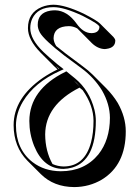

<svg xmlns="http://www.w3.org/2000/svg" viewBox="-20 -718 582 805"><path d="M228 -430.2 212.9 -441.9 226.1 -429.2Q227.5 -429.7 228 -430.2ZM313.5 -350.6Q170.4 -278.3 169.4 -154.3Q169.9 -84.5 200.2 -30.3Q222.2 -20.5 246.1 -20Q335 -20 361.8 -121.6Q372.1 -160.6 372.1 -211.9Q371.6 -275.9 326.7 -339.8ZM215.8 -524.9Q232.9 -510.7 255.9 -493.2L327.1 -439.9Q350.1 -423.3 368.7 -404.8L425.3 -348.1Q453.6 -319.3 473.6 -286.6Q507.3 -227.1 507.3 -167.5Q507.3 -25.9 406.7 35.2Q354.5 65.9 291.5 66.4Q205.6 65.9 151.4 12.2L94.7 -44.4Q37.6 -102.5 37.1 -192.9Q37.1 -306.6 159.7 -391.6Q189.5 -411.6 221.2 -426.8Q213.4 -434.1 206.5 -440.9L149.9 -497.6Q97.2 -551.3 97.2 -600.1Q97.2 -664.6 154.8 -688.5Q177.7 -697.8 204.1 -698.2Q252 -697.8 330.1 -661.1Q384.8 -633.3 398.9 -619.6L455.6 -563Q462.9 -554.7 463.4 -548.3Q463.4 -518.1 427.2 -513.2Q423.3 -512.7 419.4 -512.2Q389.6 -513.2 364.7 -537.6L308.6 -594.2Q306.2 -596.7 303.7 -599.1Q286.1 -608.4 268.6 -608.4Q205.6 -607.4 204.6 -557.6Q205.1 -541.5 215.8 -524.9ZM314.9 -355Q308.6 -362.8 302.2 -369.1Q295.4 -376 289.1 -380.9ZM252.4 -416 258.3 -418.9 295.4 -388.7Q355 -339.4 376 -257.8Q381.8 -232.9 381.8 -211.9Q381.8 -45.4 283.2 -15.6Q265.1 -10.3 246.1 -9.8Q162.1 -9.8 123 -106.4Q103 -156.7 103 -210.9Q104 -342.3 252.4 -416ZM247.1 -427.7 231.9 -420.9Q124.5 -373 75.7 -291.5Q47.4 -243.7 46.9 -192.9Q46.9 -92.3 116.7 -38.1Q166 -0.5 234.9 0Q334.5 0 392.6 -70.8Q440.4 -130.9 440.9 -224.1Q440.4 -281.7 408.2 -337.9Q374.5 -393.1 321.3 -432.1L250 -484.9Q165 -550.8 147.5 -581.1Q138.2 -598.1 138.2 -613.8Q138.2 -664.6 191.4 -673.3Q200.7 -674.8 211.9 -674.8Q262.2 -673.3 301.3 -618.7Q329.1 -579.6 362.8 -579.1Q390.6 -579.1 396 -598.6Q396.5 -602.1 397 -605Q397 -615.7 329.6 -649.9Q327.1 -651.4 325.7 -651.9Q249 -688 204.1 -688Q138.2 -688 115.2 -639.6Q106.9 -621.6 106.9 -600.1Q106.9 -553.2 162.1 -500Q184.6 -478.5 219.2 -449.7Z"/></svg>

Font: Linux Biolinum Shadow O
Style: Bold
Weight: 700
Designer: Philipp H. Poll
Foundry: Philipp H. Poll
Version: Version 0.9.2